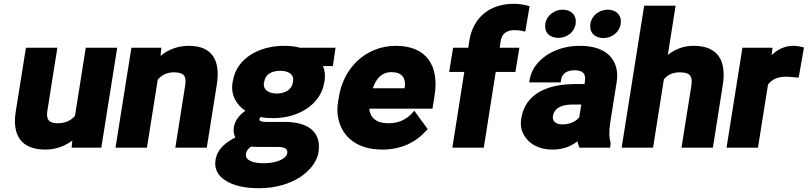

<svg xmlns="http://www.w3.org/2000/svg" viewBox="-20 -780 4266 1014"><path d="M63 -190C44 -68 90 10 219 10C276 10 324 -9 362 -38L358 0H515L599 -528H433L376 -168C356 -145 327 -129 282 -129C238 -129 223 -150 230 -194L283 -528H117Z M590 0H756L813 -359C831 -381 859 -398 897 -398C950 -398 966 -380 958 -329L906 0H1072L1125 -333C1144 -454 1107 -538 977 -538C917 -538 867 -517 828 -485L832 -528H674Z M1118 66C1110 117 1137 152 1169 172C1212 201 1273 214 1349 214C1435 214 1511 191 1567 154C1607 127 1653 82 1662 24C1680 -88 1599 -136 1487 -136H1397C1364 -136 1348 -139 1350 -150C1351 -155 1353 -158 1357 -162C1375 -158 1398 -156 1422 -156C1494 -156 1557 -176 1604 -209C1646 -238 1682 -282 1692 -342L1694 -351C1699 -383 1695 -409 1686 -431H1738L1752 -528H1564C1540 -535 1510 -538 1481 -538C1409 -538 1345 -519 1298 -487C1256 -458 1220 -415 1210 -353L1208 -344C1197 -274 1232 -224 1276 -195C1249 -176 1221 -148 1215 -108C1212 -86 1215 -69 1223 -54C1179 -31 1128 2 1118 66ZM1279 32C1282 14 1293 2 1307 -6C1319 -4 1336 -4 1350 -4H1445C1483 -4 1501 5 1497 30C1496 35 1494 41 1489 46C1467 70 1424 82 1370 82C1317 82 1273 67 1279 32ZM1374 -342 1376 -351C1382 -387 1414 -406 1460 -406C1505 -406 1534 -386 1528 -351L1526 -342C1521 -308 1486 -286 1442 -286C1398 -286 1368 -307 1374 -342Z M1766 -246C1760 -211 1760 -179 1768 -148C1790 -56 1867 10 1999 10C2101 10 2179 -31 2231 -90L2239 -98L2168 -195L2157 -183C2127 -150 2087 -129 2031 -129C1966 -129 1935 -159 1930 -206H2264L2275 -275C2300 -430 2235 -538 2071 -538C2031 -538 1994 -531 1960 -517C1861 -478 1788 -387 1769 -264ZM1949 -314C1966 -364 1995 -399 2048 -399C2102 -399 2126 -369 2117 -314Z M2352 -400H2432L2369 0H2535L2598 -400H2702L2723 -528H2619L2624 -562C2630 -602 2655 -621 2700 -621C2716 -620 2730 -619 2740 -616L2754 -613L2777 -747L2768 -750C2747 -755 2723 -760 2695 -760C2568 -760 2478 -690 2458 -562L2453 -528H2373Z M2733 -155C2729 -131 2730 -109 2737 -89C2757 -32 2813 10 2898 10C2952 10 2996 -7 3030 -34C3031 -23 3037 -10 3040 0H3202L3205 -22V-25C3196 -54 3196 -88 3203 -134L3237 -348C3242 -379 3240 -407 3232 -431C3210 -501 3143 -538 3042 -538C2971 -538 2909 -518 2862 -485C2824 -458 2786 -416 2777 -358L2775 -345H2941L2943 -358C2948 -391 2974 -409 3014 -409C3060 -409 3075 -389 3069 -350L3067 -336H3017C2882 -336 2755 -292 2733 -155ZM2860 -654C2853 -607 2885 -580 2929 -580C2972 -580 3013 -608 3020 -654C3027 -699 2996 -729 2952 -729C2909 -729 2867 -700 2860 -654ZM2900 -166C2907 -210 2946 -228 3005 -228H3050L3039 -160C3022 -139 2990 -123 2950 -123C2916 -123 2896 -140 2900 -166ZM3098 -654C3091 -608 3122 -579 3167 -579C3211 -579 3251 -609 3258 -654C3265 -699 3234 -729 3190 -729C3147 -729 3105 -700 3098 -654Z M3263 0H3429L3486 -361C3504 -383 3530 -398 3570 -398C3624 -398 3639 -379 3631 -326L3579 0H3745L3797 -330C3817 -455 3776 -538 3643 -538C3588 -538 3544 -519 3507 -490L3548 -750H3382Z M3817 0H3983L4036 -333C4056 -360 4084 -375 4135 -375C4149 -375 4170 -372 4185 -371L4198 -370L4226 -529L4216 -532C4204 -535 4186 -538 4170 -538C4123 -538 4086 -518 4055 -489L4060 -528H3901Z"/></svg>

Font: Asimov Pro
Style: UltObl
Weight: 900
Designer: Google
Version: Version 2.000980; 2014